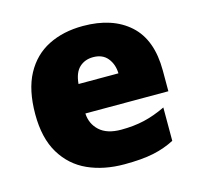

<svg xmlns="http://www.w3.org/2000/svg" viewBox="-88 -658 794 762"><g transform="rotate(-15 309.0 -276.5)"><path d="M315 -563Q436 -563 506 -500Q576 -437 576 -310V-225H235Q237 -182 267.5 -154Q298 -126 356 -126Q408 -126 451 -136Q494 -146 540 -168V-31Q500 -10 452.5 0Q405 10 333 10Q249 10 183.5 -19.5Q118 -49 80 -112Q42 -175 42 -273Q42 -373 76.5 -437Q111 -501 172.5 -532Q234 -563 315 -563ZM322 -433Q288 -433 265.5 -412Q243 -391 239 -345H403Q402 -382 381.5 -407.5Q361 -433 322 -433Z"/></g></svg>

Font: Noto Sans Syriac Eastern Black
Style: Regular
Weight: 900
Designer: Patrick Giasson and the Monotype Design Team
Foundry: Monotype Imaging Inc.
Version: Version 3.001; ttfautohint (v1.8.4.7-5d5b)